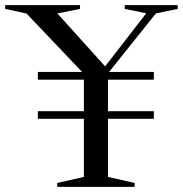

<svg xmlns="http://www.w3.org/2000/svg" viewBox="-63 -725 710 745"><path d="M534 -293.5V-264H84V-293.5ZM534 -446V-416H84V-446ZM356 -440.5V-38.5L459.5 -15V0H159V-15L262.5 -38.5V-438.5L40 -672.5L-43 -690.5V-705H247.5V-690.5L159.5 -673L357.5 -453.5L335 -454.5L504.5 -673.5L421 -690.5V-705H626.5V-690.5L542 -673Z"/></svg>

Font: Newsreader 60pt
Style: Regular
Weight: 400
Designer: Hugues Gentile
Foundry: Production Type
Version: Version 1.003